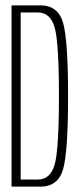

<svg xmlns="http://www.w3.org/2000/svg" viewBox="-20 -695 300 715"><path d="M23 0V-675H130Q196.5 -675 215 -609.8Q233.5 -544.5 233.5 -337.2Q233.5 -130 215 -65Q196.5 0 130 0ZM57 -26.5H121.5Q167 -26.5 183.2 -81Q199.5 -135.5 199.5 -337.5Q199.5 -539 183.2 -593.8Q167 -648.5 121.5 -648.5H57Z"/></svg>

Font: Anybody Condensed ExtraLight
Style: Regular
Weight: 200
Width: 3
Designer: Tyler Finck
Foundry: Etcetera Type Company
Version: Version 1.010; ttfautohint (v1.8.3) -l 8 -r 50 -G 200 -x 14 